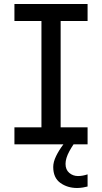

<svg xmlns="http://www.w3.org/2000/svg" viewBox="-20 -720 509 958"><path d="M364.6 218Q316.6 218 281.1 192.6Q245.6 167.2 245.6 112.8Q245.6 88.4 259.8 58.9Q274 29.4 297.6 -1.4Q321.2 -32.2 349.4 -58.8L376.4 -39.6Q345.6 -1.4 326.3 34.2Q307 69.8 307 97.6Q307 126.8 325.6 142.6Q344.2 158.4 369.2 158.4Q381 158.4 392.8 156.2Q404.6 154 417 150V210.6Q409.4 212.8 394.5 215.4Q379.6 218 364.6 218ZM52 0V-84.8H186.8V-615.2H52V-700H417V-615.2H282.6V-84.8H417V0Z"/></svg>

Font: MuseoModerno Thin
Style: Regular
Weight: 100
Designer: Pablo Cosgaya, Héctor Gatti, Marcela Romero, and the Authors of The MuseoModerno Project.
Foundry: Omnibus-Type Team
Version: Version 1.003